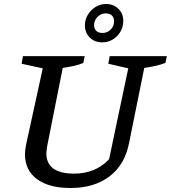

<svg xmlns="http://www.w3.org/2000/svg" viewBox="-20 -931 855 961"><path d="M333 10Q225 10 165 -34.5Q105 -79 105 -159Q105 -177 110 -204L194 -589L88 -612L95 -650H404L397 -616Q376 -607 351.5 -601.5Q327 -596 294 -591L216 -199Q215 -188 213.5 -179.5Q212 -171 212 -164Q212 -62 351 -62Q458 -62 526 -134L622 -589L522 -612L529 -650H815L808 -616Q766 -600 702 -591L626 -215Q605 -107 528.5 -48.5Q452 10 333 10ZM491 -719Q454 -719 429.5 -743Q405 -767 405 -804Q405 -833 419.5 -857Q434 -881 458 -896Q482 -911 511 -911Q548 -911 572.5 -887Q597 -863 597 -827Q597 -782 566 -750.5Q535 -719 491 -719ZM493 -766Q517 -766 534 -783Q551 -800 551 -825Q551 -843 540 -853.5Q529 -864 510 -864Q486 -864 468.5 -847Q451 -830 451 -805Q451 -787 462 -776.5Q473 -766 493 -766Z"/></svg>

Font: Piazzolla Medium
Style: Italic
Weight: 500
Italic angle: -11.3°
Designer: Juan Pablo del Peral
Foundry: Huerta Tipografica
Version: Version 1.330